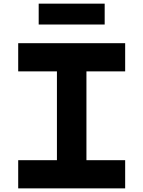

<svg xmlns="http://www.w3.org/2000/svg" viewBox="-20 -1038 790 1058"><path d="M80.3 -155.3H293.7V-644.7H80.3V-800H669.7V-644.7H456.3V-155.3H669.7V0H80.3ZM193.2 -1017.9H556.8V-902.9H193.2Z"/></svg>

Font: Martian Mono sWd Rg
Style: Regular
Weight: 400
Width: 6
Monospace: yes
Designer: Roman Shamin
Foundry: Evil Martians
Version: Version 1.000